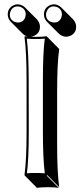

<svg xmlns="http://www.w3.org/2000/svg" viewBox="-20 -817 390 896"><path d="M16.1 -749Q16.1 -779.3 43.5 -792.5Q52.7 -796.9 63 -796.9Q82 -795.9 95.7 -783.2L152.3 -726.6Q166 -711.4 166.5 -692.4Q166.5 -661.6 138.2 -649.4Q130.9 -646.5 124 -645.5Q137.7 -645 147 -645Q179.7 -645 198.2 -647.9L200.2 -645L256.3 -588.4Q246.6 -521.5 246.6 -388.7V-143.6Q246.6 -14.6 256.3 56.6L200.2 0L198.2 2.9L254.4 59.6Q236.3 56.6 203.6 56.6Q171.4 56.6 152.3 59.6L96.2 2.9L94.2 0Q104 -68.4 104 -200.2V-444.8Q104 -573.7 94.2 -645L96.2 -647.9Q101.6 -647 109.4 -646.5Q95.7 -649.9 86.4 -659.2L29.8 -715.8Q16.6 -730 16.1 -749ZM185.1 -749Q185.1 -779.3 212.4 -792.5Q222.2 -796.9 231.9 -796.9Q251 -795.9 264.6 -783.2L321.3 -726.6Q335 -711.4 335.4 -692.4Q335.4 -661.6 307.1 -649.4Q297.9 -646 288.6 -645.5Q269 -646.5 255.4 -659.2L198.7 -715.8Q185.5 -730 185.1 -749ZM113.8 -444.8 114.3 -200.2Q114.3 -75.2 105.5 -8.3Q126.5 -10.3 147 -9.8Q168 -9.8 189 -8.3Q180.2 -78.6 180.2 -200.2V-444.8Q180.2 -570.8 189 -636.7Q168.5 -634.8 147 -634.8Q125.5 -634.8 105 -636.7Q113.8 -565.9 113.8 -444.8ZM194.8 -749Q194.8 -723.1 219.2 -714.4Q225.1 -712.4 231.9 -711.9Q257.8 -711.9 266.6 -736.3Q268.6 -743.2 269 -749Q269 -774.4 245.6 -784.2Q238.3 -786.6 231.9 -787.1Q207 -787.1 197.8 -763.2Q194.8 -755.9 194.8 -749ZM25.9 -749Q25.9 -723.1 50.3 -714.4Q56.2 -712.4 63 -711.9Q88.9 -711.9 97.7 -736.3Q99.6 -743.2 100.1 -749Q100.1 -774.4 76.7 -784.2Q69.3 -786.6 63 -787.1Q38.1 -787.1 28.8 -763.2Q25.9 -755.9 25.9 -749Z"/></svg>

Font: Linux Biolinum Shadow O
Style: Regular
Weight: 400
Designer: Philipp H. Poll
Foundry: Philipp H. Poll
Version: Version 1.0.4